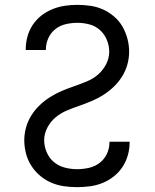

<svg xmlns="http://www.w3.org/2000/svg" viewBox="-20 -763 640 791"><path d="M297 8Q270 8 242.5 4Q215 0 190 -11Q165 -22 144 -40Q123 -58 108.5 -81Q94 -104 87 -131Q80 -158 80 -185Q80 -212 87.5 -238.5Q95 -265 109.5 -288Q124 -311 144 -330Q164 -349 187 -363.5Q210 -378 235 -388.5Q260 -399 286 -408Q312 -417 337.5 -427.5Q363 -438 383.5 -455.5Q404 -473 417 -498Q430 -523 430 -550Q430 -575 420 -599Q410 -623 391.5 -639.5Q373 -656 348.5 -662.5Q324 -669 299 -669Q275 -669 251 -663.5Q227 -658 208 -643Q189 -628 179 -605.5Q169 -583 169 -559Q169 -558 169 -557.5Q169 -557 169 -557H86Q86 -558 86 -558.5Q86 -559 86 -560Q86 -586 93 -612Q100 -638 114.5 -660Q129 -682 150 -698.5Q171 -715 195.5 -725Q220 -735 246 -739Q272 -743 299 -743Q326 -743 353 -739Q380 -735 404.5 -724Q429 -713 450 -695Q471 -677 484.5 -653.5Q498 -630 505 -603.5Q512 -577 512 -550Q512 -523 504.5 -496.5Q497 -470 482.5 -447Q468 -424 448 -405Q428 -386 405 -371.5Q382 -357 357 -346.5Q332 -336 306 -327Q280 -318 255 -307.5Q230 -297 209 -279.5Q188 -262 175 -237Q162 -212 162 -185Q162 -160 172.5 -135.5Q183 -111 202.5 -95Q222 -79 247 -72.5Q272 -66 297 -66Q322 -66 346.5 -71.5Q371 -77 390.5 -92Q410 -107 420.5 -129.5Q431 -152 431 -177Q431 -177 431 -177.5Q431 -178 431 -179H514Q514 -178 514 -177.5Q514 -177 514 -176Q514 -149 506.5 -123Q499 -97 484.5 -75Q470 -53 448.5 -36Q427 -19 402 -9Q377 1 350.5 4.5Q324 8 297 8Z"/></svg>

Font: Iosevka Mono
Style: Regular
Weight: 400
Designer: Belleve Invis
Foundry: Belleve Invis
Version: Version 11.1.1